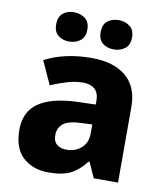

<svg xmlns="http://www.w3.org/2000/svg" viewBox="-85 -830 784 910"><g transform="rotate(10 306.5 -374.5)"><path d="M318 -560Q425 -560 484 -510Q543 -460 543 -364V0H426L393 -74H389Q354 -29 315 -9.5Q276 10 208 10Q135 10 87 -33Q39 -76 39 -166Q39 -253 100.5 -295.5Q162 -338 281 -343L375 -346V-362Q375 -402 354.5 -420Q334 -438 298 -438Q262 -438 223 -426.5Q184 -415 144 -398L93 -510Q138 -534 195 -547Q252 -560 318 -560ZM324 -248Q261 -246 236 -225.5Q211 -205 211 -170Q211 -139 229 -125Q247 -111 275 -111Q317 -111 346 -136.5Q375 -162 375 -206V-250ZM124 -688Q124 -725 145.5 -742Q167 -759 198 -759Q229 -759 251.5 -742Q274 -725 274 -688Q274 -652 251.5 -635Q229 -618 198 -618Q167 -618 145.5 -635Q124 -652 124 -688ZM338 -688Q338 -725 359.5 -742Q381 -759 414 -759Q444 -759 466.5 -742Q489 -725 489 -688Q489 -652 466.5 -635Q444 -618 414 -618Q381 -618 359.5 -635Q338 -652 338 -688Z"/></g></svg>

Font: Noto Sans Gujarati UI ExtraBold
Style: Regular
Weight: 800
Designer: Jelle Bosma - Monotype Design Team, Universal Thirst
Foundry: Monotype Imaging Inc.
Version: Version 2.106; ttfautohint (v1.8.4.7-5d5b)